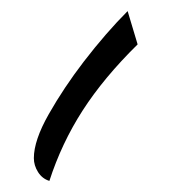

<svg xmlns="http://www.w3.org/2000/svg" viewBox="-20 -310 340 346"><path d="M69 16Q56 12 48.5 0Q41 -12 41 -25Q41 -57 68 -104.5Q95 -152 131 -199Q151 -225 171 -248Q191 -271 210 -290L228 -230Q167 -170 129 -111Q91 -52 69 16Z"/></svg>

Font: Noto Naskh Arabic UI
Style: Regular
Weight: 400
Designer: Monotype Design Team, David Williams, Mohamad Dakak and Nizar Qandah
Foundry: Monotype Imaging Inc.
Version: Version 2.014